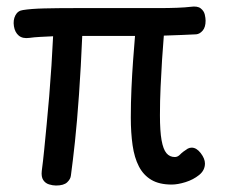

<svg xmlns="http://www.w3.org/2000/svg" viewBox="-20 -563 711 593"><path d="M510 7Q472 7 447.5 -7.5Q423 -22 409 -49Q395 -76 389.5 -114.5Q384 -153 384 -200Q384 -245 386 -289.5Q388 -334 391 -375.5Q394 -417 397 -452H234Q232 -406 229.5 -359Q227 -312 224 -271Q218 -186 211.5 -125.5Q205 -65 199 -21Q198 -10 187.5 0Q177 10 153 10Q143 10 131.5 6.5Q120 3 113.5 -7Q107 -17 109 -35Q113 -65 116.5 -100.5Q120 -136 124 -177.5Q128 -219 132 -266Q136 -315 139 -361.5Q142 -408 144 -451Q122 -450 103.5 -449Q85 -448 71 -446Q50 -443 38 -453Q26 -463 23 -482Q20 -501 27.5 -515.5Q35 -530 51 -532Q76 -536 116 -537Q156 -538 210.5 -538Q265 -538 333 -538Q366 -538 401 -538Q436 -538 468.5 -538Q501 -538 527 -539Q553 -540 569 -542Q590 -545 600 -537Q610 -529 612.5 -518Q615 -507 615 -499Q615 -479 606 -468.5Q597 -458 586 -457Q568 -456 541.5 -455Q515 -454 486 -453Q483 -418 480.5 -378Q478 -338 476 -294.5Q474 -251 474 -207Q474 -158 479 -130Q484 -102 494 -90Q504 -78 520 -78Q529 -78 536.5 -86Q544 -94 560 -104Q566 -107 572 -107Q587 -107 600 -90Q613 -73 613 -58Q613 -37 595 -22.5Q577 -8 553 -0.5Q529 7 510 7Z"/></svg>

Font: Playpen Sans
Style: Regular
Weight: 400
Designer: Laura Meseguer, Veronika Burian, José Scaglione, Kostas Bartsokas, Vera Evstafieva, Tom Grace, Yorlmar Campos
Foundry: TypeTogether
Version: Version 2.000